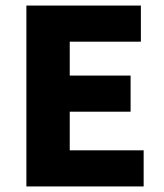

<svg xmlns="http://www.w3.org/2000/svg" viewBox="-20 -671 590 691"><path d="M75 0H497V-130H231V-269H450V-399H231V-521H487V-651H75Z"/></svg>

Font: Source Sans Pro
Style: Bold
Weight: 700
Designer: Paul D. Hunt
Foundry: Adobe Systems Incorporated
Version: Version 3.006;hotconv 1.0.111;makeotfexe 2.5.65597